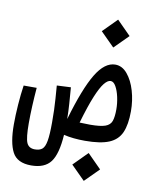

<svg xmlns="http://www.w3.org/2000/svg" viewBox="-90 -688 766 957"><g transform="rotate(10 293.0 -209.5)"><path d="M371.1 3.4Q341.8 3.4 314.7 0.7Q287.6 -2 263.7 -7.8Q257.3 90.3 226.8 130.6Q196.3 170.9 128.4 170.9Q57.6 170.9 33 124Q8.3 77.1 8.3 -15.6Q8.3 -62 12.2 -115.7Q16.1 -169.4 22.9 -214.8H88.9Q85 -167.5 82.8 -122.1Q80.6 -76.7 80.6 -34.2Q80.6 39.6 91.3 64.2Q102.1 88.9 132.8 88.9Q156.7 88.9 169.9 77.9Q183.1 66.9 188.7 35.2Q194.3 3.4 194.3 -58.6Q194.3 -93.3 193.4 -121.3Q192.4 -149.4 190.4 -178.2Q188.5 -207 185.5 -243.7L256.3 -247.1Q259.8 -201.2 262.5 -165Q265.1 -128.9 265.6 -89.4Q265.6 -89.4 266.1 -89.4Q312.5 -249 357.2 -323Q401.9 -397 455.1 -397Q490.2 -397 516.6 -365.2Q543 -333.5 557.4 -284.2Q571.8 -234.9 571.8 -181.2Q571.8 -114.3 554.2 -73.7Q536.6 -33.2 493.2 -14.9Q449.7 3.4 371.1 3.4ZM329.6 -81.5Q354.5 -80.1 382.3 -80.1Q434.6 -80.1 459.2 -88.9Q483.9 -97.7 491.2 -118.9Q498.5 -140.1 498.5 -177.7Q498.5 -208.5 491.7 -239.7Q484.9 -271 473.1 -291.7Q461.4 -312.5 446.3 -312.5Q431.6 -312.5 414.3 -291.3Q397 -270 376 -219.5Q355 -168.9 329.6 -81.5ZM429.7 -479 359.4 -549.3 429.7 -620.1 500 -549.3ZM400.4 201.2 330.1 130.9 400.4 60.1 470.7 130.9Z"/></g></svg>

Font: Cascadia Mono SemiLight
Style: Regular
Weight: 350
Monospace: yes
Designer: Aaron Bell
Foundry: Saja Typeworks
Version: Version 2404.023; ttfautohint (v1.8.4)